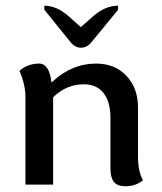

<svg xmlns="http://www.w3.org/2000/svg" viewBox="-20 -648 568 674"><path d="M420.4 5.9Q392.1 5.9 379.9 -9.5Q367.7 -24.9 367.7 -55.7V-235.8Q367.7 -289.6 343.8 -320.8Q319.8 -352.1 274.4 -352.1Q212.9 -352.1 166.5 -306.6V0H69.3V-307.1Q69.3 -351.1 48.3 -399.4Q77.6 -424.8 117.2 -424.8Q152.8 -424.8 160.6 -359.4H162.1Q231 -424.8 317.4 -424.8Q383.3 -424.8 423.8 -381.8Q464.4 -338.9 464.4 -271V-100.1Q464.4 -45.9 481.9 -15.1Q456.1 5.9 420.4 5.9ZM394.5 -627.9V-613.8L300.8 -499.5Q285.2 -480.5 264.2 -480.5Q243.7 -480.5 228 -499.5L135.7 -613.8V-627.9Q179.7 -627.9 221.7 -590.3L263.7 -552.7L306.2 -590.3Q348.6 -627.9 394.5 -627.9Z"/></svg>

Font: Bainsley
Style: Regular
Weight: 400
Designer: Paul James MIller
Foundry: High-Logic / Made with FontCreator
Version: Version 1.411;March 28, 2021;FontCreator 13.0.0.2683 64-bit